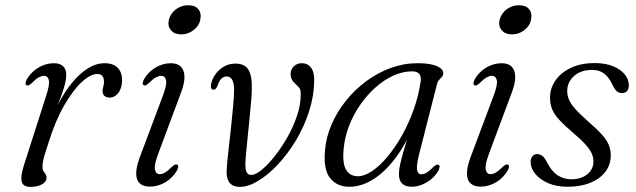

<svg xmlns="http://www.w3.org/2000/svg" viewBox="-20 -703 2426 732"><path d="M81.5 -378Q77 -380 77.5 -385.8Q78 -391.5 82 -400Q93 -419 109.2 -432.8Q125.5 -446.5 145.2 -454.2Q165 -462 186 -462Q207.5 -462 220 -451Q232.5 -440 232.5 -417.5Q232.5 -396 223.2 -366.8Q214 -337.5 201.5 -305.8Q189 -274 179 -245.8Q169 -217.5 167.5 -198H160Q175.5 -253 199.5 -301Q223.5 -349 252.8 -385.2Q282 -421.5 314.2 -441.8Q346.5 -462 378.5 -462Q412.5 -462 429.2 -444Q446 -426 445.5 -396Q445 -376 438.5 -361.2Q432 -346.5 421.2 -338.8Q410.5 -331 398 -331Q384.5 -331 377.8 -337.8Q371 -344.5 371 -354.5Q371 -363.5 373.8 -372.5Q376.5 -381.5 376.5 -392Q376.5 -405 370.5 -413Q364.5 -421 350.5 -421Q325 -421 291.5 -390Q258 -359 224.2 -300.2Q190.5 -241.5 164.5 -157.5Q153 -123 147.5 -103Q142 -83 142 -67Q142 -56.5 145.8 -50.5Q149.5 -44.5 153.5 -39Q157.5 -33.5 157.5 -24.5Q157.5 -15.5 150 -7.8Q142.5 0 128.5 4.8Q114.5 9.5 95 9.5Q77.5 9.5 69 0.8Q60.5 -8 61.5 -26.8Q62.5 -45.5 72 -75.5L156.5 -339.5Q170 -381 166.2 -397.5Q162.5 -414 147.5 -414Q139 -414 128 -408.2Q117 -402.5 102 -387Q95 -380.5 90.2 -378.2Q85.5 -376 81.5 -378Z M582 -113.5Q567 -72.5 571 -55.8Q575 -39 589.5 -39Q598.5 -39 609 -45Q619.5 -51 635 -66.5Q642 -73 646.5 -75Q651 -77 655.5 -75.5Q660 -73 659.5 -67.2Q659 -61.5 655 -53.5Q638.5 -25 610.5 -8.2Q582.5 8.5 551 8.5Q526.5 8.5 513 -3.8Q499.5 -16 499.2 -40.5Q499 -65 512 -101L601.5 -339.5Q617 -381 613 -397.5Q609 -414 594 -414Q585.5 -414 574.8 -408.2Q564 -402.5 548.5 -387Q541.5 -380.5 537 -378.2Q532.5 -376 528 -378Q523.5 -380 524 -385.8Q524.5 -391.5 528.5 -400Q544.5 -428.5 572.5 -445.2Q600.5 -462 632 -462Q655.5 -462 668.8 -449.8Q682 -437.5 683.2 -412.8Q684.5 -388 670.5 -351ZM670.5 -572Q645.5 -572 632.2 -587.2Q619 -602.5 623 -623.5Q626 -640 636.5 -653.5Q647 -667 663 -675Q679 -683 697.5 -683Q724 -683 736.2 -668Q748.5 -653 744 -631Q742 -614.5 731.2 -601.2Q720.5 -588 705 -580Q689.5 -572 670.5 -572Z M844 -46Q844.5 -17.5 857.2 -4Q870 9.5 894 9.5Q926.5 9.5 964.5 -13.5Q1002.5 -36.5 1040 -76.5Q1077.5 -116.5 1108.5 -168.2Q1139.5 -220 1158.2 -278Q1177 -336 1178 -394.5Q1178.5 -429 1165.5 -445.5Q1152.5 -462 1131 -462Q1112.5 -462 1100.5 -450.5Q1088.5 -439 1088 -422.5Q1087.5 -410 1092.8 -400Q1098 -390 1108 -381.5Q1120 -371 1123.5 -363.8Q1127 -356.5 1126.5 -342.5Q1126.5 -303 1112 -260.5Q1097.5 -218 1074.8 -178.2Q1052 -138.5 1026.2 -106.2Q1000.5 -74 977.2 -55Q954 -36 938 -36Q926.5 -36 921 -45Q915.5 -54 915.5 -75Q915.5 -87.5 917.8 -114.5Q920 -141.5 923.8 -175.8Q927.5 -210 930.8 -245.5Q934 -281 937 -312.2Q940 -343.5 940 -363.5Q941.5 -412.5 927.5 -436.5Q913.5 -460.5 878 -460.5Q850.5 -460.5 830 -447Q809.5 -433.5 797.8 -414.5Q786 -395.5 784 -377Q783 -369 786 -365Q789 -361 794 -361Q799 -361 802.8 -365Q806.5 -369 810.5 -379Q816.5 -396.5 824.8 -404Q833 -411.5 844.5 -411.5Q859 -411.5 866 -397.2Q873 -383 872.5 -357.5Q872 -334 869 -300.2Q866 -266.5 862 -228.5Q858 -190.5 853.8 -154.5Q849.5 -118.5 846.8 -89.8Q844 -61 844 -46Z M1577.5 -113.5Q1567 -70.5 1570.2 -54.5Q1573.5 -38.5 1586 -38.5Q1596 -38.5 1606 -44.5Q1616 -50.5 1631.5 -65.5Q1638.5 -72 1643 -74.2Q1647.5 -76.5 1652 -74.5Q1656.5 -72.5 1656 -66.8Q1655.5 -61 1651.5 -52.5Q1635.5 -24.5 1607 -7.8Q1578.5 9 1549.5 9Q1526 9 1513.5 -2.8Q1501 -14.5 1501 -38.5Q1501 -50 1503.2 -64Q1505.5 -78 1511.5 -101Q1517.5 -124 1528.8 -160.5Q1540 -197 1557.5 -253L1565.5 -243.5Q1533 -162.5 1491.8 -106Q1450.5 -49.5 1404.5 -20.2Q1358.5 9 1312 9Q1265 9 1238.8 -23.5Q1212.5 -56 1219 -129Q1223 -180 1244.2 -228.8Q1265.5 -277.5 1299.5 -319.8Q1333.5 -362 1377 -394Q1420.5 -426 1470 -444Q1519.5 -462 1571 -462Q1604 -462 1626 -457Q1648 -452 1659.2 -443.2Q1670.5 -434.5 1670 -423.5Q1669.5 -415.5 1664.5 -409.8Q1659.5 -404 1654 -398.2Q1648.5 -392.5 1646.5 -384ZM1290 -134Q1285 -78 1300.2 -54.5Q1315.5 -31 1344 -31Q1369.5 -31 1399 -51Q1428.5 -71 1458 -106.5Q1487.5 -142 1513 -187.5Q1538.5 -233 1557 -285Q1575.5 -337 1583.5 -390.5Q1587 -412 1578.2 -421.5Q1569.5 -431 1551.5 -431Q1515.5 -431 1479.8 -414.8Q1444 -398.5 1411.8 -369.8Q1379.5 -341 1353.2 -303.2Q1327 -265.5 1310.5 -222.2Q1294 -179 1290 -134Z M1843 -113.5Q1828 -72.5 1832 -55.8Q1836 -39 1850.5 -39Q1859.5 -39 1870 -45Q1880.5 -51 1896 -66.5Q1903 -73 1907.5 -75Q1912 -77 1916.5 -75.5Q1921 -73 1920.5 -67.2Q1920 -61.5 1916 -53.5Q1899.5 -25 1871.5 -8.2Q1843.5 8.5 1812 8.5Q1787.5 8.5 1774 -3.8Q1760.5 -16 1760.2 -40.5Q1760 -65 1773 -101L1862.5 -339.5Q1878 -381 1874 -397.5Q1870 -414 1855 -414Q1846.5 -414 1835.8 -408.2Q1825 -402.5 1809.5 -387Q1802.5 -380.5 1798 -378.2Q1793.5 -376 1789 -378Q1784.5 -380 1785 -385.8Q1785.5 -391.5 1789.5 -400Q1805.5 -428.5 1833.5 -445.2Q1861.5 -462 1893 -462Q1916.5 -462 1929.8 -449.8Q1943 -437.5 1944.2 -412.8Q1945.5 -388 1931.5 -351ZM1931.5 -572Q1906.5 -572 1893.2 -587.2Q1880 -602.5 1884 -623.5Q1887 -640 1897.5 -653.5Q1908 -667 1924 -675Q1940 -683 1958.5 -683Q1985 -683 1997.2 -668Q2009.5 -653 2005 -631Q2003 -614.5 1992.2 -601.2Q1981.5 -588 1966 -580Q1950.5 -572 1931.5 -572Z M2158 -19.5Q2195 -19.5 2218.8 -38.5Q2242.5 -57.5 2242.5 -87.5Q2242.5 -103 2236 -117.8Q2229.5 -132.5 2212.8 -151.5Q2196 -170.5 2164 -197.5Q2130 -226.5 2111 -247.5Q2092 -268.5 2084.5 -287.8Q2077 -307 2077 -331Q2077 -366.5 2097.8 -396.5Q2118.5 -426.5 2156.8 -444.5Q2195 -462.5 2247.5 -462.5Q2289 -462.5 2318 -450.2Q2347 -438 2362.2 -419Q2377.5 -400 2377.5 -378.5Q2377.5 -364 2370.5 -356Q2363.5 -348 2351.5 -348Q2340 -348 2331.5 -355.2Q2323 -362.5 2314.5 -381Q2302.5 -407.5 2284 -422Q2265.5 -436.5 2238 -436.5Q2194.5 -436.5 2168.5 -413.2Q2142.5 -390 2142.5 -356Q2142.5 -340 2148.8 -324.2Q2155 -308.5 2171.5 -289.5Q2188 -270.5 2219.5 -242.5Q2255 -212 2274.5 -190.2Q2294 -168.5 2301.2 -150Q2308.5 -131.5 2308.5 -110Q2308.5 -75.5 2288.5 -48.8Q2268.5 -22 2231.5 -6.5Q2194.5 9 2143.5 9Q2101 9 2069.2 -5Q2037.5 -19 2020.2 -40.8Q2003 -62.5 2003 -85Q2003 -99 2009.8 -107.2Q2016.5 -115.5 2027.5 -115.5Q2039 -115.5 2048.5 -107.8Q2058 -100 2066.5 -82Q2084 -48.5 2107 -34Q2130 -19.5 2158 -19.5Z"/></svg>

Font: Fraunces Light
Style: Italic
Weight: 300
Italic angle: -16°
Version: Version 1.000;[b76b70a41]